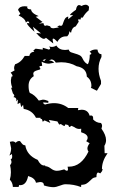

<svg xmlns="http://www.w3.org/2000/svg" viewBox="-20 -777 484 800"><path d="M202.6 2.9Q185.5 2.9 163.1 -4.4Q163.1 -18.6 147.5 -18.6L129.9 -15.6Q125.5 -35.6 97.2 -43.5Q89.8 -5.4 64 -5.4L59.6 -5.9L57.6 2H33.7Q32.7 -16.6 21 -28.3Q25.4 -43 25.4 -59.1Q25.4 -75.2 22 -88.9Q27.8 -95.2 27.8 -102.1Q27.8 -107.9 24.4 -112.8Q30.8 -114.7 30.8 -125L29.8 -135.3L19 -128.9Q26.4 -144 26.4 -159.2L21 -186L31.2 -188Q39.6 -188 45.4 -182.1Q51.8 -189.5 60.1 -189.5Q63.5 -189.5 65.4 -186.8Q67.4 -184.1 69.6 -180.9Q71.8 -177.7 75.2 -174.8Q78.6 -171.9 85.4 -171.4Q91.8 -129.9 137.2 -110.8Q148.9 -87.4 164.1 -87.4L168 -87.9L168.9 -84.5Q179.2 -84.5 191.9 -75Q204.6 -65.4 216.3 -65.4Q229 -65.4 247.6 -71.3Q254.9 -65.4 258.8 -65.4Q263.2 -65.4 263.2 -72.8L261.7 -82.5H267.1Q318.4 -82.5 348.6 -145.5Q344.2 -151.4 344.2 -158.2Q344.2 -168 353.5 -180.2L339.4 -188.5Q345.2 -196.3 345.2 -203.1Q345.2 -217.8 317.9 -226.1L318.4 -240.7Q314.5 -239.7 310.5 -239.7Q299.8 -239.7 290 -247.1L277.8 -252.9L270 -247.6L267.1 -249.5Q267.1 -258.3 251 -258.3Q251 -252 248 -252Q244.6 -252 233.4 -260.3L226.6 -257.8L219.2 -271L183.6 -277.3L189.9 -264.6L165.5 -275.4L158.2 -269.5L154.8 -280.3Q148.4 -281.7 148.4 -283.7L148.9 -286.1H129.9Q114.7 -317.4 78.6 -323.2L76.2 -340.3L68.4 -330.6L64 -349.1L53.2 -343.3L54.7 -362.3L47.4 -354.5L48.3 -360.8Q48.3 -371.1 35.6 -372.6Q39.6 -375 39.6 -378.4Q39.6 -382.3 33.7 -388.2L26.4 -411.1L31.2 -412.1Q25.4 -425.3 25.4 -442.4L27.8 -457.5Q32.2 -457.5 32.2 -460.9Q32.2 -465.3 24.4 -474.6L40.5 -483.4L38.6 -493.2Q38.6 -500.5 43 -509.3Q67.4 -516.6 83 -543.9H102.1Q105 -560.1 123 -561.5L118.7 -566.4L128.4 -574.2L158.2 -570.3V-578.1L184.1 -570.3Q189 -572.3 189 -575.7Q189 -578.6 184.1 -583L195.8 -581.5Q206.5 -581.5 214.8 -587.4Q226.1 -568.8 251 -568.8L266.6 -570.3Q268.6 -562 276.1 -559.1Q283.7 -556.2 293 -553.7Q302.2 -551.3 311 -547.1Q319.8 -543 324.2 -532.7Q333 -514.2 346.2 -509.3Q354 -524.4 354 -548.8Q360.4 -550.3 360.4 -553.2Q360.4 -556.6 353.5 -561.5Q364.3 -570.8 378.9 -570.8L386.2 -570.3Q388.2 -552.2 402.8 -550.8V-539.6Q390.6 -517.1 390.6 -490.2Q390.6 -466.3 400.9 -439.9V-427.2L383.8 -398.9L358.4 -411.1Q360.8 -412.6 360.8 -419.4Q360.8 -444.3 341.8 -457.5Q340.8 -493.7 299.3 -501Q271 -517.6 234.9 -517.6L212.4 -516.1Q205.6 -529.3 193.4 -529.3L184.1 -524.9Q198.2 -524.9 205.6 -515.6L184.1 -511.7Q168.9 -511.7 153.3 -520L155.8 -502.9Q144 -502 144 -499L148.4 -490.7Q148.4 -487.8 143.8 -486.6Q139.2 -485.4 133.5 -483.6Q127.9 -481.9 123.3 -478.8Q118.7 -475.6 118.7 -468.8L120.6 -459.5Q99.1 -446.3 99.1 -419.4Q99.1 -400.4 104 -390.1Q125 -381.8 141.6 -357.9L158.2 -361.8Q168.9 -361.8 181.6 -356L181.2 -348.6L165 -350.1Q158.7 -350.1 158.7 -348.1L167 -341.3Q187.5 -347.2 205.1 -347.2Q238.3 -347.2 264.2 -327.1H306.2L304.7 -317.9L319.8 -319.8Q346.7 -319.8 353.5 -294.9L358.9 -295.9Q368.2 -295.9 368.2 -284.2L367.7 -279.8Q380.9 -265.1 400.4 -264.6Q405.3 -259.8 405.3 -251.5Q403.3 -244.6 402.8 -240.7Q421.9 -214.4 421.9 -192.9Q421.9 -180.7 415 -169.4L416 -138.7H428.2Q404.8 -105.5 404.8 -73.2L407.7 -72.8L405.3 -64L397.9 -54.7L389.2 -58.1Q381.8 -58.1 381.8 -39.1Q370.1 -37.6 364.3 -32.5Q358.4 -27.3 353 -22Q347.7 -16.6 340.3 -12Q333 -7.3 318.4 -6.8L317.9 2.4Q287.6 -9.3 252.9 -9.3Q244.1 -9.3 228.8 -3.2Q213.4 2.9 202.6 2.9ZM164.6 -522Q166 -526.9 172.9 -532.2L157.7 -526.4ZM171.4 -619.6Q167.5 -615.2 163.1 -615.2Q151.4 -615.2 130.9 -639.6L150.9 -637.7L117.2 -665.5L124 -644.5Q92.8 -672.4 92.8 -679.2Q92.8 -681.2 95.7 -681.2L103 -679.7Q100.1 -688 96.2 -688Q92.3 -688 87.9 -682.6Q84.5 -700.7 57.6 -712.4L64.9 -719.7L55.2 -735.8Q61 -751 82.5 -751L94.2 -750L93.3 -746.1Q93.3 -738.3 109.4 -737.8Q110.8 -721.7 141.1 -710L128.9 -707L157.2 -685.5L142.1 -678.7L161.1 -680.7Q162.6 -669.4 168.9 -669.4L175.3 -671.4L189 -667.5Q189.9 -659.2 203.1 -659.2L227.1 -663.1L218.3 -665L226.6 -670.9L233.4 -669.4Q238.8 -669.4 240.7 -674.6Q242.7 -679.7 244.9 -686.3Q247.1 -692.9 251 -699.2Q254.9 -705.6 264.2 -708V-696.8L284.7 -713.9H271.5Q271.5 -718.8 296.4 -736.3Q299.8 -755.9 309.6 -755.9Q314 -755.9 319.3 -752Q329.1 -757.3 336.4 -757.3Q345.7 -757.3 351.1 -748.5L349.6 -733.9Q334 -721.2 324.7 -703.6H316.9L316.4 -696.3L304.7 -695.8L308.1 -686.5L295.4 -667Q279.3 -662.6 275.9 -640.1L268.6 -647V-644Q268.6 -634.3 259.8 -625.5H254.9Q231 -625.5 219.2 -602.5Q207 -616.2 202.1 -616.2Q199.2 -616.2 199.2 -611.3L202.1 -595.7Z"/></svg>

Font: Truetypewriter PolyglOTT
Style: Regular
Weight: 400
Designer: Sergey Beatoff a.k.a. Sam_T
Version: Version 3.76